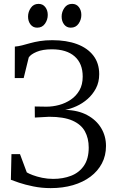

<svg xmlns="http://www.w3.org/2000/svg" viewBox="-20 -958 594 989"><path d="M241 11Q194 11 151.5 2.2Q109 -6.5 78.5 -16.8Q48 -27 36 -32L39 -164H83L118 -70Q127.5 -64 148.5 -56Q169.5 -48 197.2 -42.2Q225 -36.5 254 -36.5Q304.5 -36.5 346 -52.5Q387.5 -68.5 412.2 -104.2Q437 -140 437 -198Q437 -245.5 417.5 -281.2Q398 -317 353.2 -336.8Q308.5 -356.5 233 -356.5L159.5 -352.5L159 -409.5L219 -408.5Q251.5 -408.5 284.2 -417.2Q317 -426 344.8 -444.8Q372.5 -463.5 389.2 -492.8Q406 -522 406 -563.5Q406 -631 364.5 -667.5Q323 -704 247 -704Q199.5 -704 168.8 -691Q138 -678 128 -662L102 -556H56L56.5 -718Q75 -719.5 94.2 -724.5Q113.5 -729.5 135.8 -735.8Q158 -742 185.8 -746.5Q213.5 -751 249.5 -751Q322.5 -751 376.8 -730.8Q431 -710.5 461 -671.5Q491 -632.5 491 -576Q491 -534.5 474 -502.5Q457 -470.5 430.5 -447.5Q404 -424.5 373.5 -410.8Q343 -397 315.5 -392Q382 -390.5 429 -365.2Q476 -340 501 -298.5Q526 -257 526 -206Q526 -156.5 505 -116.5Q484 -76.5 446 -48Q408 -19.5 355.8 -4.2Q303.5 11 241 11ZM171 -815.5Q150 -815.5 137.2 -832Q124.5 -848.5 124.5 -872.5Q124.5 -897 138.8 -917.5Q153 -938 178 -938H179Q200.5 -938 213.2 -921.5Q226 -905 226 -881Q226 -856.5 211.8 -836Q197.5 -815.5 172 -815.5ZM344 -815.5Q323 -815.5 310.2 -832Q297.5 -848.5 297.5 -872.5Q297.5 -897 311.8 -917.5Q326 -938 351 -938H352Q373.5 -938 386.2 -921.5Q399 -905 399 -881Q399 -856.5 384.8 -836Q370.5 -815.5 345 -815.5Z"/></svg>

Font: Merriweather 28pt Light
Style: Regular
Weight: 300
Version: Version 2.100